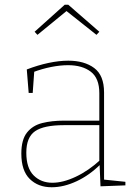

<svg xmlns="http://www.w3.org/2000/svg" viewBox="-20 -784 574 810"><path d="M419 -19 412 -27 509 -17V-2L404 2L400 -94L404 -91Q358 -45 303.5 -19.5Q249 6 198 6Q141 6 105.5 -29Q70 -64 70 -136Q70 -195 94 -225Q118 -255 158.5 -265Q199 -275 248 -275H406L399 -268V-391Q399 -454 363 -481.5Q327 -509 267 -509Q234 -509 196 -501.5Q158 -494 118 -479L125 -490L118 -392H101L93 -491Q140 -509 184.5 -518.5Q229 -528 268 -528Q336 -528 377.5 -497Q419 -466 419 -394ZM91 -140Q91 -75 122 -44Q153 -13 201 -13Q246 -13 300 -38.5Q354 -64 404 -110L399 -99V-263L406 -256H250Q165 -256 128 -230.5Q91 -205 91 -140ZM138 -637 126 -650 253 -764H268L399 -650L387 -637L256 -741H265Z"/></svg>

Font: Bitter Thin Thin
Style: Regular
Weight: 250
Version: Version 2.002